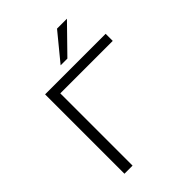

<svg xmlns="http://www.w3.org/2000/svg" viewBox="-262 -1075 1206 1206"><g transform="rotate(-45 340.5 -472.0)"><path d="M122 0V-705H660V-642H194V0ZM320 -765 467 -944H555L380 -765Z"/></g></svg>

Font: Nunito Sans 10pt Expanded Light
Style: Regular
Weight: 300
Width: 7
Designer: Vernon Adams
Foundry: Vernon Adams
Version: Version 3.101;gftools[0.9.27]